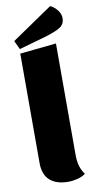

<svg xmlns="http://www.w3.org/2000/svg" viewBox="-102 -963 505 1020"><g transform="rotate(-10 150.5 -453.0)"><path d="M274 -12Q259 1 232 8Q205 15 181 15Q117 15 82 -16Q47 -47 47 -110V-700L243 -720V-117Q243 -52 274 -12ZM301 -847Q301 -813 273 -796.5Q245 -780 190 -764L49 -724L27 -771L247 -921Q269 -911 285 -890Q301 -869 301 -847Z"/></g></svg>

Font: Sansita ExtraBold
Style: Regular
Weight: 800
Designer: Pablo Cosgaya
Foundry: Omnibus-Type
Version: Version 1.006